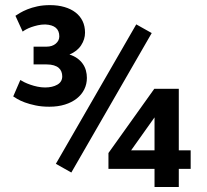

<svg xmlns="http://www.w3.org/2000/svg" viewBox="-20 -745 824 765"><path d="M692.4 -146H739.7V-72.3H692.4V0H595.7V-72.3H412.1V-135.3L594.7 -391.1H692.4ZM502.4 -146H595.7V-277.3ZM264.2 -57.6 202.6 -92.3 522.9 -647.9 584.5 -613.3ZM176.8 -319.8Q146 -319.8 121.6 -325Q97.2 -330.1 78.9 -336.9Q60.5 -343.8 49.1 -350.6Q37.6 -357.4 32.7 -360.8L61 -426.3Q66.9 -422.4 77.4 -417.2Q87.9 -412.1 101.1 -407.5Q114.3 -402.8 129.4 -399.7Q144.5 -396.5 159.7 -396.5Q189 -396.5 208.5 -407.7Q228 -418.9 228 -440.9Q228 -450.7 224.6 -459.5Q221.2 -468.3 213.9 -474.6Q206.5 -481 194.6 -484.6Q182.6 -488.3 165.5 -488.3H113.8V-559.1H165.5Q188 -559.1 202.1 -571Q216.3 -583 216.3 -600.1Q216.3 -645 160.2 -647.5Q144.5 -647.5 130.6 -644.3Q116.7 -641.1 105 -637Q93.3 -632.8 84.2 -627.9Q75.2 -623 70.3 -619.1L41.5 -682.1Q47.9 -686.5 59.8 -693.6Q71.8 -700.7 89.1 -707.8Q106.4 -714.8 128.9 -719.7Q151.4 -724.6 179.2 -724.6Q210.9 -724.6 236.8 -717Q262.7 -709.5 281 -695.3Q299.3 -681.2 309.1 -660.9Q318.8 -640.6 318.8 -614.7Q318.8 -588.4 303.2 -564.5Q287.6 -540.5 256.8 -527.8Q274.9 -522 288.1 -512.5Q301.3 -502.9 309.8 -490.7Q318.4 -478.5 322.3 -464.1Q326.2 -449.7 326.2 -434.6Q326.2 -409.7 315.7 -388.7Q305.2 -367.7 285.6 -352.3Q266.1 -336.9 238.5 -328.4Q210.9 -319.8 176.8 -319.8Z"/></svg>

Font: Ufes Sans SemiBold
Style: Regular
Weight: 600
Designer: Ricardo Esteves & Filipe Motta
Foundry: ProDesignUfes - Ricardo Esteves, Filipe Motta (This is a derivative work, based on Roboto family, by Christian Robertson
Version: Version 2.0